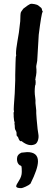

<svg xmlns="http://www.w3.org/2000/svg" viewBox="-20 -704 280 996"><path d="M91 88Q91 88 121 85Q177 85 177 133Q177 171 138 249Q131 256 113.5 264Q96 272 90 272Q64 272 64 262Q64 255 78.5 233Q93 211 93 188Q93 165 91.5 160Q90 155 82 153Q68 143 68 120.5Q68 98 91 88ZM78 -535 85 -594 86 -625Q86 -638 91 -645L101 -659Q128 -680 136 -683Q144 -686 159.5 -682.5Q175 -679 178 -676L189 -667Q198 -662 198 -651Q203 -645 201 -642Q195 -635 181 -524L173 -388L168 -361Q168 -348 169 -346V-328Q167 -308 165 -303Q165 -298 163 -292Q165 -290 165 -276.5Q165 -263 162 -260Q160 -244 160 -229.5Q160 -215 162.5 -199.5Q165 -184 164 -169L168 -131V-116Q170 -98 170 -87L175 -35L179 -8Q182 9 176.5 25Q171 41 160 45Q129 58 92 28H84Q77 20 73 6Q65 2 66 -8Q67 -18 62 -26Q57 -34 57 -40Q57 -53 55 -63L56 -71Q53 -74 53 -80L51 -98V-106Q51 -114 50.5 -117Q50 -120 53 -127Q50 -131 52 -156Q58 -233 58 -262L59 -286V-315Q60 -339 60.5 -376Q61 -413 64 -416L63 -425Q63 -449 70.5 -490.5Q78 -532 78 -535Z"/></svg>

Font: Caveat Brush
Style: Regular
Weight: 400
Designer: Pablo Impallari
Foundry: Creative Lab NY
Version: Version 1.096; ttfautohint (v1.3)